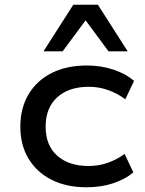

<svg xmlns="http://www.w3.org/2000/svg" viewBox="-20 -783 613 812"><path d="M346 9Q261 9 198.5 -22.5Q136 -54 101 -111.5Q66 -169 66 -247Q66 -326 101 -384.5Q136 -443 199 -474.5Q262 -506 347 -506Q408 -506 460 -488.5Q512 -471 547 -441L510 -363Q477 -388 437.5 -402Q398 -416 356 -416Q271 -416 222 -371.5Q173 -327 173 -247Q173 -168 222 -124.5Q271 -81 355 -81Q398 -81 437 -95Q476 -109 507 -132L544 -54Q510 -25 459 -8Q408 9 346 9ZM164 -566 290 -763H394L520 -566H439L342 -697L245 -566Z"/></svg>

Font: Nunito Sans 7pt SemiExpanded Medium
Style: Regular
Weight: 500
Width: 6
Designer: Vernon Adams
Foundry: Vernon Adams
Version: Version 3.101;gftools[0.9.27]